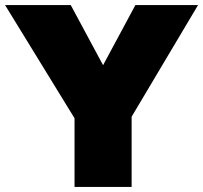

<svg xmlns="http://www.w3.org/2000/svg" viewBox="-25 -740 804 760"><path d="M270 -272 -5 -720H255L383 -482L511 -720H759L496 -278V0H270Z"/></svg>

Font: Aspekta 1000
Style: Regular
Weight: 1000
Designer: Ivo Dolenc
Version: Version 2.000